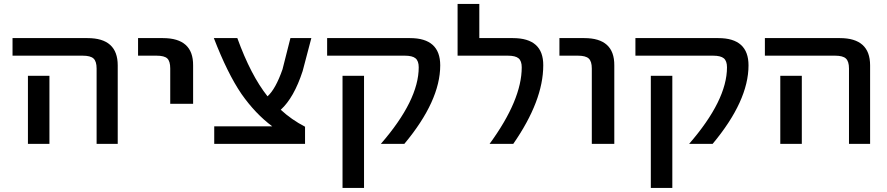

<svg xmlns="http://www.w3.org/2000/svg" viewBox="-20 -711 4389 950"><path d="M42 -435.5V-522.5H413.1Q562.5 -522.5 562.5 -387.7V1H458V-372.1Q458 -407.2 442.9 -421.4Q427.7 -435.5 389.6 -435.5ZM224.6 -335.9V-101.6V1H118.2V-101.6V-335.9Z M663.1 -435.5V-522.5H786.1Q936.5 -522.5 935.5 -387.7V-197.3H822.3V-372.1Q822.3 -408.2 807.6 -421.9Q793 -435.5 754.9 -435.5Z M1327.1 -85.9Q1243.2 -148.4 1174.8 -246.1Q1105.5 -347.7 1038.1 -522.5H1154.3Q1220.7 -338.9 1303.7 -234.4Q1343.8 -270.5 1377.9 -368.2L1417 -522.5H1520.5L1477.5 -359.4Q1434.6 -227.5 1369.1 -168Q1421.9 -119.1 1489.3 -84V1H1040V-85.9Z M2158.2 -387.7Q2158.2 -211.9 1980.5 1H1864.3Q2051.8 -214.8 2051.8 -377.9Q2051.8 -409.2 2036.1 -422.4Q2020.5 -435.5 1983.4 -435.5H1598.6V-522.5H2008.8Q2158.2 -522.5 2158.2 -387.7ZM1674.8 218.8V-335.9H1781.2V218.8Z M2517.6 -522.5Q2668.9 -522.5 2668 -387.7Q2668 -212.9 2519.5 1H2402.3Q2561.5 -216.8 2561.5 -377.9Q2561.5 -409.2 2545.9 -422.4Q2530.3 -435.5 2493.2 -435.5H2244.1V-691.4H2351.6V-522.5Z M2748 -435.5V-522.5H2871.1Q3020.5 -522.5 3019.5 -387.7V1H2908.2V-372.1Q2908.2 -407.2 2893.1 -421.4Q2877.9 -435.5 2839.8 -435.5Z M3683.6 -387.7Q3683.6 -211.9 3505.9 1H3389.6Q3577.1 -214.8 3577.1 -377.9Q3577.1 -409.2 3561.5 -422.4Q3545.9 -435.5 3508.8 -435.5H3124V-522.5H3534.2Q3683.6 -522.5 3683.6 -387.7ZM3200.2 218.8V-335.9H3306.6V218.8Z M3764.6 -435.5V-522.5H4135.7Q4285.2 -522.5 4285.2 -387.7V1H4180.7V-372.1Q4180.7 -407.2 4165.5 -421.4Q4150.4 -435.5 4112.3 -435.5ZM3947.3 -335.9V-101.6V1H3840.8V-101.6V-335.9Z"/></svg>

Font: Gen Shin Gothic Medium
Style: Regular
Weight: 500
Designer: [Source Han Sans]
Ryoko NISHIZUKA  (kana & ideographs); Paul D. Hunt (Latin, Greek & Cyrillic); Wenlong ZHANG  (bopomofo
Version: Version 1.002.20150607